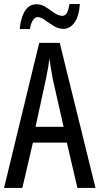

<svg xmlns="http://www.w3.org/2000/svg" viewBox="-20 -925 490 945"><path d="M361 0 309 -223H142L90 0H0L173 -714H274L450 0ZM240 -535Q235 -563 230.5 -589Q226 -615 223 -638Q218 -590 206 -536L155 -301H293ZM77 -782Q80 -814 89 -841.5Q98 -869 115 -886.5Q132 -904 160 -904Q185 -904 206.5 -889.5Q228 -875 248.5 -861Q269 -847 287 -847Q302 -847 310 -863Q318 -879 322 -905H373Q369 -846 347 -814.5Q325 -783 291 -783Q267 -783 244 -797.5Q221 -812 201 -826.5Q181 -841 165 -841Q152 -841 142 -825.5Q132 -810 127 -782Z"/></svg>

Font: Noto Sans Malayalam ExtraCondensed
Style: Regular
Weight: 400
Width: 2
Designer: Jelle Bosma - Monotype Design Team
Foundry: Monotype Imaging Inc.
Version: Version 2.104; ttfautohint (v1.8.4.7-5d5b)